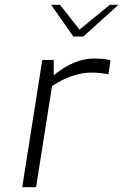

<svg xmlns="http://www.w3.org/2000/svg" viewBox="-20 -784 516 804"><path d="M157 -533H205V-469Q291 -539 374 -539Q419 -539 443 -531L434 -473Q397 -480 362 -480Q285 -480 198 -424L131 0H73ZM194 -764H231L313 -660L440 -764H476L329 -631H287Z"/></svg>

Font: Exo Light
Style: Italic
Weight: 300
Italic angle: -9°
Designer: Natanael Gama
Foundry: Natanael Gama
Version: Version 1.500; ttfautohint (v1.6)